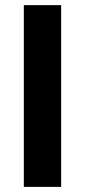

<svg xmlns="http://www.w3.org/2000/svg" viewBox="-20 -731 332 751"><path d="M73.2 -710.9V0H219.2V-710.9Z"/></svg>

Font: Vazirmatn
Style: Bold
Weight: 700
Designer: Saber Rastikerdar
Foundry: Saber Rastikerdar
Version: Version 33.003